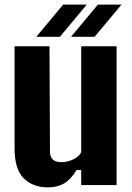

<svg xmlns="http://www.w3.org/2000/svg" viewBox="-20 -800 571 830"><path d="M188 10Q122 10 82.5 -29.2Q43 -68.5 43 -159V-600H194L196 -146Q196 -122 208 -110.5Q220 -99 247 -99Q271 -99 296.2 -110.8Q321.5 -122.5 331 -142V-600H484V0H331V-65H311Q286.5 -24.5 257.2 -7.2Q228 10 188 10ZM137 -641 253 -780H355L239 -641ZM287 -641 403 -780H505L389 -641Z"/></svg>

Font: Big Shoulders Text Thin Black
Style: Regular
Weight: 900
Version: Version 2.002